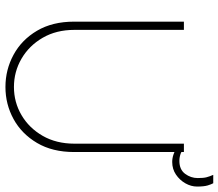

<svg xmlns="http://www.w3.org/2000/svg" viewBox="-70 -740 822 723"><g transform="rotate(90 341.5 -379.0)"><path d="M521.5 -660H553V-246.5Q553 -165 518.8 -107Q484.5 -49 428.8 -18.5Q373 12 308 12Q243 12 186.8 -18.5Q130.5 -49 96.2 -107Q62 -165 62 -246.5V-660H93V-248Q93 -179.5 122.8 -128.2Q152.5 -77 201.5 -48.5Q250.5 -20 308 -20Q365.5 -20 414 -48.5Q462.5 -77 492 -128.2Q521.5 -179.5 521.5 -248ZM590.5 -616Q576 -616 562.2 -620.8Q548.5 -625.5 537 -632V-660Q544.5 -653.5 558 -648.2Q571.5 -643 586.5 -643Q619 -643 635 -664.5Q651 -686 651 -712Q651 -734 648 -745.2Q645 -756.5 639 -770.5H670.5Q674.5 -763.5 678.8 -749.5Q683 -735.5 683 -709.5Q683 -687 670.8 -665.5Q658.5 -644 637.8 -630Q617 -616 590.5 -616Z"/></g></svg>

Font: League Spartan Extralight
Style: Regular
Weight: 200
Foundry: The League of Moveable Type
Version: Version 2.300; ttfautohint (v1.8.3)